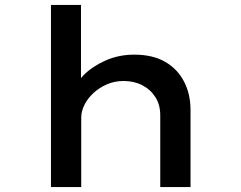

<svg xmlns="http://www.w3.org/2000/svg" viewBox="-20 -760 979 780"><path d="M187 0V-740H309V-387L271 -379Q284 -419 320 -455Q356 -491 409.5 -514.5Q463 -538 525 -538Q601 -538 651.5 -508.5Q702 -479 728 -428Q754 -377 754 -314V0H631V-292Q631 -334 611.5 -365Q592 -396 558.5 -413.5Q525 -431 482 -431Q445 -431 413.5 -417Q382 -403 359 -381.5Q336 -360 323 -334Q310 -308 310 -282V0H249Q221 0 205.5 0Q190 0 187 0Z"/></svg>

Font: Lexend Tera Medium
Style: Regular
Weight: 500
Designer: Bonnie Shaver-Troup, Thomas Jockin
Foundry: Lexend
Version: Version 1.007